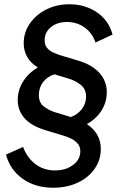

<svg xmlns="http://www.w3.org/2000/svg" viewBox="-20 -777 570 899"><path d="M229 102Q145 102 86 60Q27 18 8 -53L88 -89Q107 -38 146 -8.5Q185 21 237 21Q288 21 322 -4.5Q356 -30 356 -69Q356 -91 343 -105.5Q330 -120 312 -128.5Q294 -137 277 -142L194 -167Q127 -187 95 -223.5Q63 -260 63 -308Q63 -356 88.5 -396Q114 -436 157 -461Q123 -482 107 -511Q91 -540 91 -574Q91 -625 119.5 -666.5Q148 -708 196.5 -732.5Q245 -757 305 -757Q378 -757 433.5 -719.5Q489 -682 507 -615L427 -578Q412 -623 376 -648.5Q340 -674 294 -674Q248 -674 218.5 -650Q189 -626 189 -588Q189 -566 200.5 -552.5Q212 -539 228.5 -531.5Q245 -524 260 -519L350 -492Q412 -473 446 -435Q480 -397 480 -346Q480 -298 455 -259Q430 -220 387 -196Q452 -152 452 -80Q452 -28 423 13.5Q394 55 343.5 78.5Q293 102 229 102ZM236 -252 312 -229Q344 -241 363.5 -266.5Q383 -292 383 -325Q383 -361 356.5 -381Q330 -401 301 -409L235 -429Q202 -419 182 -393Q162 -367 162 -332Q162 -295 186.5 -277.5Q211 -260 236 -252Z"/></svg>

Font: Plus Jakarta Sans Medium
Style: Italic
Weight: 500
Italic angle: -8°
Designer: Gumpita Rahayu
Foundry: Tokotype
Version: Version 2.071; ttfautohint (v1.8.4.7-5d5b);gftools[0.9.29]